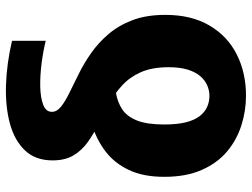

<svg xmlns="http://www.w3.org/2000/svg" viewBox="-120 -707 839 639"><g transform="rotate(-90 299.5 -387.5)"><path d="M301.5 -519.2 310.2 -421.2Q278.5 -415.8 254.8 -400Q231.2 -384.2 217.9 -350.9Q204.7 -317.7 204.7 -260Q204.7 -217.7 211.9 -188.7Q219.2 -159.7 232.3 -142.7Q245.5 -125.7 262.8 -117.8Q280.2 -110 300.3 -110Q318 -110 335 -117.4Q352 -124.8 365.6 -140.6Q379.2 -156.3 387.3 -182.4Q395.3 -208.5 395.3 -245.8Q395.3 -300.8 378.7 -338.3Q362 -375.7 334.4 -400.8Q306.8 -426 273.6 -444.3Q240.3 -462.7 207 -478.9Q173.7 -495.2 146.1 -514.9Q118.5 -534.7 101.8 -562.5Q85.2 -590.3 85.2 -632Q85.2 -689 118.3 -723.8Q151.5 -758.7 207.7 -774Q264 -789.3 335.4 -787.1Q406.8 -784.8 483.3 -767V-654.8Q449 -663.3 408.2 -668.6Q367.3 -673.8 330.7 -673.1Q294.2 -672.3 270.5 -663.3Q246.8 -654.3 246.8 -634.3Q246.8 -617.5 264.3 -603.7Q281.8 -589.8 310.7 -575.7Q339.5 -561.5 374.1 -544.4Q408.7 -527.3 442.7 -503.4Q476.8 -479.5 505.7 -445.8Q534.5 -412 552 -365.8Q569.5 -319.7 569.5 -256.7Q569.5 -169.8 534 -109.7Q498.5 -49.5 437.6 -18.9Q376.7 11.7 300.3 11.7Q250.2 11.7 202 -3.6Q153.8 -18.8 115.2 -51Q76.7 -83.2 53.6 -135.3Q30.5 -187.3 30.5 -260Q30.5 -330.2 53.2 -377.9Q75.8 -425.7 114.4 -455.3Q153 -485 201.7 -500.1Q250.3 -515.2 301.5 -519.2Z"/></g></svg>

Font: Murecho Thin
Style: Regular
Weight: 100
Designer: Neil Summerour
Foundry: Positype
Version: Version 1.010